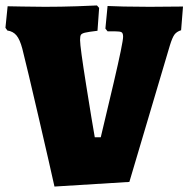

<svg xmlns="http://www.w3.org/2000/svg" viewBox="-25 -672 692 705"><path d="M57 -493Q48 -527 35.5 -542Q23 -557 2 -560L-5 -570L3 -649Q17 -649 56.5 -648Q96 -647 140 -647Q199 -647 257 -649Q315 -651 331 -652L339 -643L333 -559Q299 -555 287 -552Q275 -549 272 -544Q269 -539 269 -525Q269 -500 291.5 -359Q314 -218 323 -168H345Q358 -221 392.5 -368.5Q427 -516 427 -537Q427 -550 421.5 -553.5Q416 -557 396 -557H370L362 -567L370 -650Q385 -649 429.5 -648Q474 -647 524 -647L647 -648L640 -561Q624 -556 616 -545.5Q608 -535 599 -506L450 -4L175 13Q161 -51 117.5 -238.5Q74 -426 57 -493Z"/></svg>

Font: Alegreya SC Black
Style: Regular
Weight: 900
Designer: Juan Pablo del Peral
Foundry: Huerta Tipografica
Version: Version 2.007; ttfautohint (v1.6)